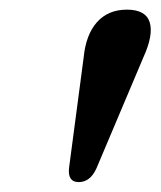

<svg xmlns="http://www.w3.org/2000/svg" viewBox="-20 -804 325 388"><path d="M139 -436Q116.5 -436 119.5 -464.5L149 -687.5Q153.5 -734 176 -759.2Q198.5 -784.5 236.5 -784.5Q274.5 -784.5 282.5 -759Q290.5 -733.5 269.5 -687.5L175 -464Q162.5 -436 139 -436Z"/></svg>

Font: Fraunces 72pt S050 SemiBold
Style: Italic
Weight: 600
Italic angle: -16°
Version: Version 1.000; ttfautohint (v1.8.3)